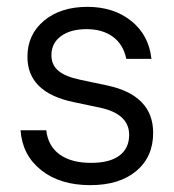

<svg xmlns="http://www.w3.org/2000/svg" viewBox="-20 -530 507 560"><path d="M243.3 10Q155 10 100 -33.8Q45 -77.5 40 -150H115Q120 -104.2 153.8 -79.6Q187.5 -55 245.8 -55Q300 -55 328.3 -76.2Q356.7 -97.5 356.7 -136.7Q356.7 -197.5 272.5 -215.8L193.3 -232.5Q60 -260.8 60 -364.2Q60 -429.2 108.3 -469.6Q156.7 -510 235 -510Q311.7 -510 362.9 -468.8Q414.2 -427.5 421.7 -358.3H348.3Q340 -400 309.6 -422.5Q279.2 -445 232.5 -445Q185.8 -445 157.9 -424.6Q130 -404.2 130 -369.2Q130 -340.8 150 -323.8Q170 -306.7 213.3 -297.5L292.5 -280.8Q359.2 -266.7 392.9 -232.1Q426.7 -197.5 426.7 -142.5Q426.7 -72.5 377.5 -31.2Q328.3 10 243.3 10Z"/></svg>

Font: Funnel Sans Light
Style: Regular
Weight: 300
Designer: NORD ID, Kristian Moeller
Foundry: Dicotype
Version: Version 1.000